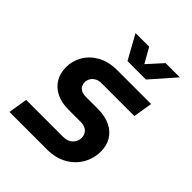

<svg xmlns="http://www.w3.org/2000/svg" viewBox="-198 -814 926 926"><g transform="rotate(45 265.5 -350.5)"><path d="M24 -1 40 -99H292Q313 -99 327.5 -107Q342 -115 350.5 -129Q359 -143 359 -159Q359 -181 344 -195.5Q329 -210 301 -210H218Q170 -210 135.5 -227Q101 -244 82.5 -275Q64 -306 64 -347Q64 -389 85.5 -426.5Q107 -464 148.5 -487.5Q190 -511 251 -511H480L464 -413H240Q221 -413 207.5 -405.5Q194 -398 187 -386.5Q180 -375 179 -361Q179 -339 192.5 -326Q206 -313 233 -313H315Q365 -313 399.5 -296Q434 -279 452.5 -249Q471 -219 471 -178Q471 -130 447.5 -89.5Q424 -49 381 -25Q338 -1 280 -1ZM253 -577 185 -700H278L321 -624L390 -700H487L379 -577Z"/></g></svg>

Font: MuseoModerno Thin Medium
Style: Italic
Weight: 500
Italic angle: -9°
Version: Version 1.003